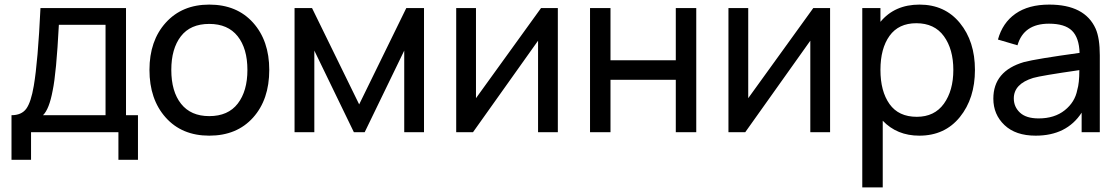

<svg xmlns="http://www.w3.org/2000/svg" viewBox="-20 -575 4863 835"><path d="M30 120V-74Q74 -74 94.5 -102.5Q115 -131 127 -202Q145 -308 156 -540H528V-74H580V120H495V0H115V120ZM167 -74H439V-467H236Q225 -256 209 -181Q194 -100 167 -74Z M890 15Q771 15 700.5 -64Q630 -143 630 -271Q630 -398 701 -476.5Q772 -555 890 -555Q1010 -555 1080.5 -476.5Q1151 -398 1151 -271Q1151 -142 1080.5 -63.5Q1010 15 890 15ZM890 -70Q972 -70 1014 -124.5Q1056 -179 1056 -271Q1056 -364 1013.5 -417.5Q971 -471 890 -471Q808 -471 766.5 -417Q725 -363 725 -271Q725 -177 767.5 -123.5Q810 -70 890 -70Z M1261 0V-540H1337L1542 -121L1747 -540H1824V0H1738V-355L1566 0H1519L1347 -355V0Z M2406 -540V0H2320V-398L2037 0H1964V-540H2050V-148L2333 -540Z M2546 0V-540H2635V-313H2919V-540H3008V0H2919V-228H2635V0Z M3590 -540V0H3504V-398L3221 0H3148V-540H3234V-148L3517 -540Z M3979 -555Q4089 -555 4154.5 -475Q4220 -395 4220 -271Q4220 -147 4154.5 -66Q4089 15 3978 15Q3881 15 3819 -50V240H3730V-540H3809V-480Q3871 -555 3979 -555ZM3967 -67Q4044 -67 4085 -124Q4126 -181 4126 -271Q4126 -361 4085 -417.5Q4044 -474 3965 -474Q3888 -474 3848.5 -419Q3809 -364 3809 -271Q3809 -178 3848.5 -122.5Q3888 -67 3967 -67Z M4745 -450Q4763 -409 4763 -334V0H4684V-85Q4619 15 4484 15Q4397 15 4348.5 -31Q4300 -77 4300 -146Q4300 -266 4433 -305Q4486 -319 4675 -345Q4673 -411 4642 -441.5Q4611 -472 4542 -472Q4432 -472 4405 -378L4320 -403Q4340 -476 4396.5 -515.5Q4453 -555 4543 -555Q4698 -555 4745 -450ZM4497 -60Q4566 -60 4610.5 -95.5Q4655 -131 4665 -184Q4674 -213 4674 -270Q4507 -246 4473 -236Q4389 -210 4389 -147Q4389 -110 4416 -85Q4443 -60 4497 -60Z"/></svg>

Font: Manrope Medium
Style: Medium
Weight: 500
Designer: Mikhail Sharanda
Foundry: Mikhail Sharanda
Version: Version 4.000;hotconv 1.0.109;makeotfexe 2.5.65596